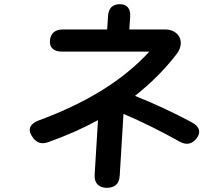

<svg xmlns="http://www.w3.org/2000/svg" viewBox="-20 -843 1040 919"><path d="M131 -194 133 -191C152 -160 178 -150 212 -163C299 -194 378 -229 449 -268L433 -6C431 33 452 56 491 56C529 56 551 37 553 -2L571 -298C658 -261 753 -214 840 -165C873 -147 900 -153 922 -182C943 -211 935 -238 899 -257C809 -305 715 -349 626 -384C703 -445 768 -510 822 -580C870 -637 840 -702 770 -702H599L603 -763C606 -801 588 -823 554 -823C519 -823 499 -804 497 -765L493 -702H281C243 -702 222 -683 219 -649C216 -615 237 -596 277 -596H695C569 -459 395 -351 164 -266C124 -251 112 -224 131 -194Z"/></svg>

Font: 寒蝉团圆体 Round
Style: Regular
Weight: 500
Designer: 寒蝉字型
Version: Version 2.700;Glyphs 3.1.1 (3135)